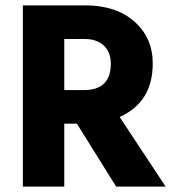

<svg xmlns="http://www.w3.org/2000/svg" viewBox="-20 -694 654 714"><path d="M219 0H65V-674H298Q411 -674 479.5 -614Q548 -554 548 -458Q548 -314 425 -259L596 0H412L266 -234H219ZM295 -549H219V-359H292Q392 -359 392 -457Q392 -500 366 -524.5Q340 -549 295 -549Z"/></svg>

Font: Hind Mysuru
Style: Bold
Weight: 700
Designer: Manushi Parikh, Hitesh Malaviya
Foundry: Indian Type Foundry
Version: Version 0.703;PS 1.0;hotconv 1.0.86;makeotf.lib2.5.63406